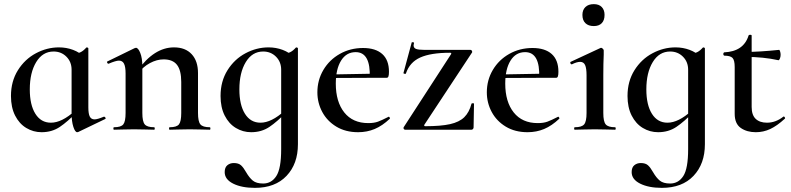

<svg xmlns="http://www.w3.org/2000/svg" viewBox="-20 -627 3825 928"><path d="M33 -163Q33 -234 66.5 -287.5Q100 -341 153.5 -369.5Q207 -398 265 -398Q301 -398 333 -386Q365 -374 388 -351L326 -290Q326 -328 301 -353Q276 -378 239 -378Q186 -378 155 -327Q124 -276 124 -195Q124 -120 151 -77Q178 -34 226 -34Q279 -34 343 -92L351 -85Q307 -39 269 -13.5Q231 12 181 12Q141 12 107 -8.5Q73 -29 53 -68.5Q33 -108 33 -163ZM326 -81V-360Q355 -368 369 -374.5Q383 -381 397 -397Q398 -398 400 -398Q402 -398 404.5 -396.5Q407 -395 407 -393V-108Q407 -77 414 -63.5Q421 -50 437 -50Q451 -50 482 -63H483Q487 -63 489.5 -58.5Q492 -54 489 -52L358 11Q356 12 353 12Q343 12 334.5 -14Q326 -40 326 -81Z M800 -12Q834 -12 845 -26Q856 -40 856 -81V-231Q856 -287 835.5 -313.5Q815 -340 771 -340Q738 -340 704.5 -322Q671 -304 650 -274L645 -286Q725 -398 821 -398Q876 -398 906.5 -365Q937 -332 937 -274V-81Q937 -40 948.5 -26Q960 -12 994 -12Q997 -12 997 -6Q997 0 994 0Q969 0 954 -1L897 -2L840 -1Q825 0 800 0Q797 0 797 -6Q797 -12 800 -12ZM531 -12Q565 -12 576 -26Q587 -40 587 -81V-272Q587 -304 579.5 -319Q572 -334 555 -334Q540 -334 505 -319H504Q500 -319 498 -324Q496 -329 499 -330L630 -394Q636 -396 637 -396Q648 -396 658 -371Q668 -346 668 -306V-81Q668 -40 679.5 -26Q691 -12 725 -12Q728 -12 728 -6Q728 0 725 0Q700 0 685 -1L628 -2L570 -1Q556 0 531 0Q528 0 528 -6Q528 -12 531 -12Z M1066 205Q1066 182 1079 171.5Q1092 161 1110 161Q1133 161 1145 172Q1157 183 1170 206Q1185 232 1202 246Q1219 260 1252 260Q1292 260 1315.5 224Q1339 188 1339 94V-360Q1368 -368 1382 -374.5Q1396 -381 1410 -397Q1411 -398 1413 -398Q1415 -398 1417.5 -396.5Q1420 -395 1420 -393V70Q1420 165 1365 223Q1310 281 1212 281Q1148 281 1107 260.5Q1066 240 1066 205ZM1046 -163Q1046 -234 1079.5 -287.5Q1113 -341 1166.5 -369.5Q1220 -398 1278 -398Q1314 -398 1346 -386Q1378 -374 1401 -351L1339 -290Q1339 -328 1314 -353Q1289 -378 1252 -378Q1199 -378 1168 -327Q1137 -276 1137 -195Q1137 -120 1164 -77Q1191 -34 1239 -34Q1292 -34 1356 -92L1364 -85Q1320 -39 1282 -13.5Q1244 12 1194 12Q1154 12 1120 -8.5Q1086 -29 1066 -68.5Q1046 -108 1046 -163Z M1514 -181Q1514 -240 1543 -289Q1572 -338 1622.5 -366.5Q1673 -395 1735 -395Q1795 -395 1827.5 -366Q1860 -337 1860 -280Q1860 -265 1857.5 -258Q1855 -251 1849 -251H1767Q1772 -375 1699 -375Q1654 -375 1628.5 -334Q1603 -293 1603 -223Q1603 -135 1644 -83.5Q1685 -32 1760 -32Q1788 -32 1807 -39Q1826 -46 1857 -62L1859 -63Q1861 -63 1863.5 -59Q1866 -55 1864 -53Q1828 -19 1791 -3.5Q1754 12 1711 12Q1650 12 1605.5 -15Q1561 -42 1537.5 -86Q1514 -130 1514 -181ZM1573 -267 1795 -271V-251L1574 -250Z M2155 -372Q2062 -372 2011 -349Q1960 -326 1942 -272Q1942 -270 1938 -270Q1935 -270 1932 -271.5Q1929 -273 1930 -274L1970 -422Q1970 -423 1974 -423Q1982 -423 1981 -419Q1979 -411 1979 -408Q1979 -395 1991 -390.5Q2003 -386 2030 -386H2254Q2258 -386 2260.5 -382Q2263 -378 2262 -374L2031 -24Q2028 -17 2036 -17Q2111 -17 2155.5 -27Q2200 -37 2224 -60.5Q2248 -84 2259 -126Q2260 -128 2265.5 -128Q2271 -128 2271 -126L2269 -11Q2269 -7 2266 -3.5Q2263 0 2259 0H1938Q1934 0 1931.5 -4Q1929 -8 1931 -12L2160 -365Q2164 -372 2155 -372Z M2333 -181Q2333 -240 2362 -289Q2391 -338 2441.5 -366.5Q2492 -395 2554 -395Q2614 -395 2646.5 -366Q2679 -337 2679 -280Q2679 -265 2676.5 -258Q2674 -251 2668 -251H2586Q2591 -375 2518 -375Q2473 -375 2447.5 -334Q2422 -293 2422 -223Q2422 -135 2463 -83.5Q2504 -32 2579 -32Q2607 -32 2626 -39Q2645 -46 2676 -62L2678 -63Q2680 -63 2682.5 -59Q2685 -55 2683 -53Q2647 -19 2610 -3.5Q2573 12 2530 12Q2469 12 2424.5 -15Q2380 -42 2356.5 -86Q2333 -130 2333 -181ZM2392 -267 2614 -271V-251L2393 -250Z M2758 -12Q2792 -12 2803.5 -26Q2815 -40 2815 -81V-263Q2815 -297 2808 -312.5Q2801 -328 2784 -328Q2768 -328 2744 -316H2743Q2739 -316 2737 -321Q2735 -326 2738 -328L2882 -395L2885 -396Q2889 -396 2893.5 -391.5Q2898 -387 2898 -384V-363Q2896 -321 2896 -264V-81Q2896 -40 2907.5 -26Q2919 -12 2953 -12Q2956 -12 2956 -6Q2956 0 2953 0Q2928 0 2913 -1L2855 -2L2797 -1Q2783 0 2758 0Q2755 0 2755 -6Q2755 -12 2758 -12ZM2795 -555Q2795 -579 2809.5 -593Q2824 -607 2850 -607Q2875 -607 2888.5 -593Q2902 -579 2902 -555Q2902 -529 2888.5 -515Q2875 -501 2850 -501Q2824 -501 2809.5 -515Q2795 -529 2795 -555Z M3033 205Q3033 182 3046 171.5Q3059 161 3077 161Q3100 161 3112 172Q3124 183 3137 206Q3152 232 3169 246Q3186 260 3219 260Q3259 260 3282.5 224Q3306 188 3306 94V-360Q3335 -368 3349 -374.5Q3363 -381 3377 -397Q3378 -398 3380 -398Q3382 -398 3384.5 -396.5Q3387 -395 3387 -393V70Q3387 165 3332 223Q3277 281 3179 281Q3115 281 3074 260.5Q3033 240 3033 205ZM3013 -163Q3013 -234 3046.5 -287.5Q3080 -341 3133.5 -369.5Q3187 -398 3245 -398Q3281 -398 3313 -386Q3345 -374 3368 -351L3306 -290Q3306 -328 3281 -353Q3256 -378 3219 -378Q3166 -378 3135 -327Q3104 -276 3104 -195Q3104 -120 3131 -77Q3158 -34 3206 -34Q3259 -34 3323 -92L3331 -85Q3287 -39 3249 -13.5Q3211 12 3161 12Q3121 12 3087 -8.5Q3053 -29 3033 -68.5Q3013 -108 3013 -163Z M3531 -77V-303Q3531 -336 3520.5 -347Q3510 -358 3480 -358Q3479 -358 3477.5 -360.5Q3476 -363 3476 -366Q3476 -369 3477.5 -371.5Q3479 -374 3480 -374Q3574 -378 3598 -455Q3599 -459 3606 -459Q3613 -459 3613 -455V-110Q3613 -71 3632.5 -52.5Q3652 -34 3687 -34Q3729 -34 3766 -63L3768 -64Q3771 -64 3773.5 -59.5Q3776 -55 3773 -53Q3736 -19 3703 -3.5Q3670 12 3633 12Q3590 12 3560.5 -8.5Q3531 -29 3531 -77ZM3584 -352V-376Q3648 -376 3746 -386Q3748 -386 3750.5 -378.5Q3753 -371 3753 -362Q3753 -353 3749.5 -344Q3746 -335 3742 -336Q3670 -352 3584 -352Z"/></svg>

Font: Cormorant Infant SemiBold
Style: Regular
Weight: 600
Designer: Christian Thalmann (Catharsis Fonts)
Foundry: Catharsis Fonts
Version: Version 4.000